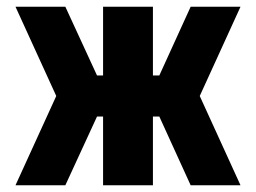

<svg xmlns="http://www.w3.org/2000/svg" viewBox="-20 -550 760 570"><path d="M26 0H174L268 -204H286V0H434V-204H453L546 0H694L573 -265L694 -530H546L453 -326H434V-530H286V-326H268L174 -530H26L147 -265Z"/></svg>

Font: Iosevka Sparkle Heavy
Style: Regular
Weight: 900
Designer: Belleve Invis
Foundry: Belleve Invis
Version: Version 4.5.0; ttfautohint (v1.8.3)